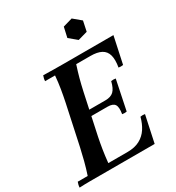

<svg xmlns="http://www.w3.org/2000/svg" viewBox="-219 -1042 1070 1170"><g transform="rotate(-30 315.5 -456.5)"><path d="M-6 2Q-6 -6 -3.5 -17Q-1 -28 2 -35H72Q87 -80 98.5 -124.5Q110 -169 119 -210L179 -490Q188 -533 195 -575.5Q202 -618 206 -665H136Q136 -673 138.5 -684Q141 -695 144 -702Q178 -701 215.5 -700.5Q253 -700 287 -700H637L597 -513Q581 -510 565 -513Q574 -565 565 -597.5Q556 -630 528 -645Q500 -660 452 -660H352Q337 -614 327 -577Q317 -540 306 -490L246 -210Q238 -171 231.5 -130Q225 -89 220 -40H355Q407 -40 442 -59Q477 -78 498.5 -111Q520 -144 531 -187Q547 -190 563 -187L523 0H138Q104 0 66.5 0Q29 0 -6 2ZM442 -256Q450 -303 437.5 -321.5Q425 -340 388 -340H211L219 -380H396Q434 -380 454 -399Q474 -418 485 -464Q501 -467 517 -464L474 -256Q457 -253 442 -256ZM467 -915 521 -870 506 -799 439 -780 385 -825 401 -896Z"/></g></svg>

Font: Poltawski Nowy Medium
Style: Italic
Weight: 500
Italic angle: -12°
Version: Version 1.001;gftools[0.9.25]